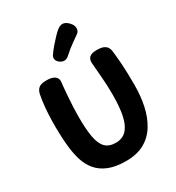

<svg xmlns="http://www.w3.org/2000/svg" viewBox="-243 -1203 1246 1357"><g transform="rotate(-30 380.5 -524.5)"><path d="M91 -707Q97 -735 115 -751.5Q133 -768 181 -768Q226 -768 248 -750.5Q270 -733 265 -702Q263 -689 260.5 -660Q258 -631 255 -591.5Q252 -552 250 -510Q248 -468 248 -429Q248 -329 259.5 -265Q271 -201 301 -170.5Q331 -140 387 -140Q421 -140 448.5 -155.5Q476 -171 495.5 -206.5Q515 -242 525 -301.5Q535 -361 535 -451Q535 -527 529 -592.5Q523 -658 519 -716Q518 -744 534.5 -760Q551 -776 595 -776Q633 -776 652.5 -766Q672 -756 680 -739.5Q688 -723 689 -704Q692 -675 694.5 -647.5Q697 -620 699 -588.5Q701 -557 702 -518Q703 -479 703 -427Q703 -338 686 -259.5Q669 -181 632 -120.5Q595 -60 534 -26Q473 8 384 8Q300 8 243.5 -15Q187 -38 152.5 -79Q118 -120 101 -176Q84 -232 78 -299Q74 -338 72 -389.5Q70 -441 71 -497.5Q72 -554 77 -608.5Q82 -663 91 -707ZM359 -825Q340 -825 321 -840.5Q302 -856 302 -876Q302 -885 305 -892Q308 -899 313 -905Q328 -927 350.5 -953.5Q373 -980 395.5 -1003.5Q418 -1027 433 -1039Q443 -1047 454 -1052Q465 -1057 476 -1057Q493 -1057 510 -1045Q527 -1033 538 -1016Q549 -999 549 -980Q549 -957 530 -943Q515 -932 475.5 -904.5Q436 -877 397 -841Q380 -825 359 -825Z"/></g></svg>

Font: Playpen Sans Arabic
Style: Bold
Weight: 700
Version: Version 2.000